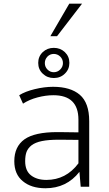

<svg xmlns="http://www.w3.org/2000/svg" viewBox="-20 -1007 588 1035"><path d="M270 -586.4Q305.7 -586.4 329.6 -609.9Q354 -633.3 354 -668Q354 -702.6 329.6 -726.1Q305.2 -749 270 -749Q234.9 -749 210.4 -726.1Q186 -702.6 186 -668Q186 -632.8 210.4 -609.9Q234.9 -586.4 270 -586.4ZM235.8 -632.3Q221.7 -646.5 221.7 -667Q221.7 -687 235.8 -702.1Q250 -716.3 270 -716.3Q289.6 -716.3 304.7 -702.1Q319.3 -687.5 319.3 -667Q319.3 -647 304.7 -632.3Q290 -617.7 270 -617.7Q250 -617.7 235.8 -632.3ZM353.5 -987.3 251.5 -812H287.6L422.4 -987.3ZM230 -37.1Q179.2 -37.1 147.5 -61.5Q115.7 -85.9 115.7 -138.2Q115.7 -168 123 -188Q130.9 -208.5 149.9 -223.6Q170.4 -239.3 206.1 -246.6Q241.7 -253.9 297.9 -253.9H303.2L402.8 -252.9V-126.5Q335.9 -37.1 230 -37.1ZM57.1 -138.2Q57.1 -67.4 103 -30.3Q148.4 7.8 225.1 7.8Q338.9 7.8 408.2 -80.6L415 -0.5H460.9V-354Q460.9 -452.6 410.2 -496.1Q359.9 -539.1 266.1 -539.1Q219.2 -539.1 167 -526.4Q116.2 -514.2 83.5 -493.7L104 -448.2Q137.7 -470.2 182.1 -481.9Q226.6 -493.7 268.1 -493.7Q402.8 -493.7 402.8 -361.8V-293.5L297.9 -294.9H289.1Q167 -294.9 111.8 -255.9Q57.1 -216.3 57.1 -138.2Z"/></svg>

Font: My Font
Style: ExtraLight
Weight: 500
Designer: Vernon Adams
Foundry: newtypography
Version: Version 0.001